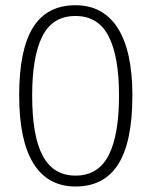

<svg xmlns="http://www.w3.org/2000/svg" viewBox="-20 -693 570 723"><path d="M478.5 -333.5Q478.5 -158.7 425.3 -74.7Q372.1 9.3 264.2 9.3Q160.2 9.3 106.2 -77.1Q52.2 -163.6 52.2 -333.5Q52.2 -506.3 104.5 -589.8Q156.7 -673.3 264.2 -673.3Q368.7 -673.3 423.6 -586.9Q478.5 -500.5 478.5 -333.5ZM101.1 -333.5Q101.1 -179.2 141.4 -105.5Q181.6 -31.7 264.2 -31.7Q349.6 -31.7 388.9 -107.9Q428.2 -184.1 428.2 -333.5Q428.2 -480.5 388.9 -556.6Q349.6 -632.8 264.2 -632.8Q178.2 -632.8 139.6 -556.6Q101.1 -480.5 101.1 -333.5Z"/></svg>

Font: Bpm'online Open Sans Light
Style: Regular
Weight: 300
Foundry: Ascender Corporation
Version: Version 1.10